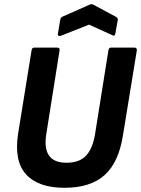

<svg xmlns="http://www.w3.org/2000/svg" viewBox="-20 -881 670 912"><path d="M286 11Q162 11 104 -52.5Q46 -116 66 -246L130 -642Q132 -655 143 -655H251Q265 -655 263 -642L200 -245Q189 -177 212.5 -142.5Q236 -108 296 -108Q358 -108 389.5 -142.5Q421 -177 432 -247L495 -642Q497 -655 508 -655H618Q631 -655 630 -642L564 -238Q544 -110 477 -49.5Q410 11 286 11ZM269 -711Q263 -709 258.5 -711Q254 -713 255 -720L266 -787Q269 -799 277 -802L406 -859Q415 -863 423 -859L531 -801Q535 -799 538 -794.5Q541 -790 539 -784L528 -722Q526 -707 513 -714L403 -764Z"/></svg>

Font: Sofia Sans Semi Condensed ExtraBold
Style: Italic
Weight: 800
Italic angle: -9°
Version: Version 4.100